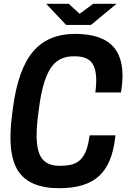

<svg xmlns="http://www.w3.org/2000/svg" viewBox="-20 -970 680 1003"><path d="M466.8 -950.2H588.9L455.1 -839.8H325.2L221.2 -950.2H338.9L396 -897.9ZM184.1 -408.2 179.2 -370.1Q160.6 -231 185.1 -167.5Q209.5 -104 289.1 -104H298.8Q338.9 -104 366.5 -114.5Q394 -125 410.2 -147.5Q426.3 -169.9 434.6 -196.5Q442.9 -223.1 448.2 -263.2H583L582 -253.9Q566.9 -114.7 497.8 -50.8Q428.7 13.2 290 13.2Q133.8 13.2 75 -76.7Q16.1 -166.5 43 -370.1L47.9 -408.2Q74.7 -609.4 153.1 -701.2Q231.4 -793 372.1 -793Q515.6 -793 575.2 -722.2Q634.8 -651.4 615.2 -508.8L611.8 -486.8H478Q491.2 -584 467.5 -629.9Q443.8 -675.8 373 -675.8H362.8Q283.2 -675.8 242.7 -611.1Q202.1 -546.4 184.1 -408.2Z"/></svg>

Font: Cooper Hewitt
Style: Semibold Italic
Weight: 710
Designer: Village Type and Design LLC
Foundry: Cooper Hewitt Smithsonian Design Museum
Version: 1.000